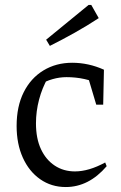

<svg xmlns="http://www.w3.org/2000/svg" viewBox="-20 -746 487 774"><path d="M245 8Q187 8 142 -23.5Q97 -55 72 -110.5Q47 -166 47 -238Q47 -317 75.5 -374Q104 -431 155 -462Q206 -493 271 -493Q304 -493 336 -486Q368 -479 399 -465L385 -405Q323 -435 248 -435Q220 -435 192 -427Q164 -419 139 -404L173 -432Q150 -392 137.5 -344.5Q125 -297 125 -249Q125 -188 145 -145Q165 -102 200.5 -78.5Q236 -55 282 -55Q310 -55 340.5 -64Q371 -73 404 -91L410 -76Q338 8 245 8ZM368 -324 326 -465H399L396 -324ZM181 -561 166 -586 337 -726H348L378 -673Q331 -642 281 -614Q231 -586 181 -561Z"/></svg>

Font: Piazzolla 24pt
Style: Regular
Weight: 400
Designer: Juan Pablo del Peral
Foundry: Huerta Tipografica
Version: Version 2.005